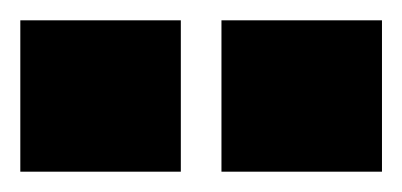

<svg xmlns="http://www.w3.org/2000/svg" viewBox="-48 -752 396 189"><path d="M-28 -732H130V-583H-28ZM170 -732H328V-583H170Z"/></svg>

Font: wassup Sans
Style: Black
Weight: 900
Version: Version 2.001